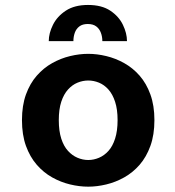

<svg xmlns="http://www.w3.org/2000/svg" viewBox="-20 -724 690 756"><path d="M327.5 11Q292.5 11 256 2.2Q219.5 -6.5 185.5 -25.5Q151.5 -44.5 124.8 -75.2Q98 -106 82.2 -149.5Q66.5 -193 66.5 -251Q66.5 -308.5 82.2 -352Q98 -395.5 124.8 -426Q151.5 -456.5 185.5 -475.5Q219.5 -494.5 256 -503.2Q292.5 -512 327.5 -512Q362 -512 398.5 -503.2Q435 -494.5 469 -475.5Q503 -456.5 529.8 -426Q556.5 -395.5 572.2 -352Q588 -308.5 588 -251Q588 -193 572.2 -149.5Q556.5 -106 529.8 -75.2Q503 -44.5 469 -25.5Q435 -6.5 398.5 2.2Q362 11 327.5 11ZM327.5 -94Q349 -94 369.8 -102.8Q390.5 -111.5 407 -129.8Q423.5 -148 433.2 -178.2Q443 -208.5 443 -251Q443 -293.5 433.2 -323.2Q423.5 -353 407 -371.5Q390.5 -390 369.8 -398.5Q349 -407 327.5 -407Q306 -407 285.2 -398.5Q264.5 -390 247.8 -371.5Q231 -353 221.2 -323.2Q211.5 -293.5 211.5 -251Q211.5 -208.5 221.2 -178.2Q231 -148 247.8 -129.8Q264.5 -111.5 285.2 -102.8Q306 -94 327.5 -94ZM326.5 -704.5Q380.5 -704.5 414.2 -682Q448 -659.5 464 -626.2Q480 -593 480 -562H383Q383 -579.5 377.2 -595Q371.5 -610.5 359 -620Q346.5 -629.5 325.5 -629.5Q305 -629.5 292.5 -620Q280 -610.5 274.5 -595Q269 -579.5 269 -562H172Q172 -593 188.5 -626.2Q205 -659.5 239.2 -682Q273.5 -704.5 326.5 -704.5Z"/></svg>

Font: Trispace Thin SemiBold
Style: Regular
Weight: 600
Version: Version 1.210